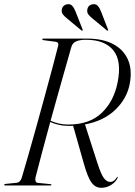

<svg xmlns="http://www.w3.org/2000/svg" viewBox="-25 -884 643 915"><path d="M536 -38.5Q530 -20 507.5 -4.5Q485 11 457.5 11Q430 11 411.8 -13Q393.5 -37 374.5 -104.5L323.5 -284.5Q314.5 -284 305.5 -284Q278 -284 255 -289.2Q232 -294.5 214.5 -302.5Q193.5 -226 175 -156.2Q156.5 -86.5 144 -37.5Q142 -28 144.5 -20.8Q147 -13.5 155.5 -12.5L215 -6.5Q220 -6.5 220 -3.5Q220 0 216 0H0Q-5 0 -5 -3Q-5 -7 1 -7.5L55 -13Q71 -14.5 78.5 -36.5Q92 -81.5 110 -144.5Q128 -207.5 148 -279.2Q168 -351 187.5 -422.8Q207 -494.5 224 -557.8Q241 -621 252.5 -667Q255.5 -683 240 -685L183 -692.5Q176.5 -693.5 176.5 -697Q176.5 -700 181.5 -700H392Q463 -700 512.5 -674.8Q562 -649.5 584 -601.5Q606 -553.5 593.5 -485.5Q580.5 -415 525.2 -361.5Q470 -308 380 -291L438.5 -109Q457 -51.5 470.8 -34.2Q484.5 -17 501 -17Q518.5 -17 531 -38Q533.5 -41.5 535.5 -41.5Q536.5 -41 536 -38.5ZM315 -660Q303 -618 286.8 -560.8Q270.5 -503.5 252.2 -438.5Q234 -373.5 216 -308.5Q235 -300 256 -295.2Q277 -290.5 300.5 -290.5Q402 -290.5 460 -346.2Q518 -402 535.5 -491.5Q556 -593.5 515.2 -644Q474.5 -694.5 384.5 -694.5Q356 -694.5 338.2 -687Q320.5 -679.5 315 -660ZM336 -826.5 368.5 -744Q370 -740.5 368.5 -738.5Q366 -737 363 -739L294 -796.5Q282.5 -805.5 275 -815Q267.5 -824.5 269.5 -838.5Q274 -861.5 298.5 -864Q311.5 -865.5 320.2 -855.2Q329 -845 336 -826.5ZM457.5 -826.5 489.5 -744Q491.5 -740.5 490 -738.5Q487.5 -737 484.5 -739L415 -796.5Q403.5 -805.5 396.2 -815Q389 -824.5 391 -838.5Q395 -861.5 419.5 -864Q433 -865.5 441.8 -855.2Q450.5 -845 457.5 -826.5Z"/></svg>

Font: Fraunces 144pt Light
Style: Italic
Weight: 300
Italic angle: -16°
Version: Version 1.000;[0bf87f6ff]